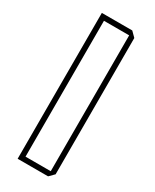

<svg xmlns="http://www.w3.org/2000/svg" viewBox="-184 -749 643 798"><g transform="rotate(30 137.5 -350.0)"><path d="M77 -676V-700H199L222 -677V-676ZM53 0V-24H198V0ZM53 -24V-700H77V-24ZM198 0V-676H222V-23L199 0Z"/></g></svg>

Font: Foldit Thin
Style: Regular
Weight: 100
Designer: Sophia Tai
Foundry: Sophia Tai
Version: Version 1.003